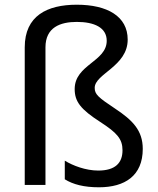

<svg xmlns="http://www.w3.org/2000/svg" viewBox="-20 -785 671 815"><path d="M522 -617C522 -716 435 -765 306 -765C180 -765 85 -718 85 -584V0H173V-584C173 -669 236 -692 306 -692C380 -692 433 -668 433 -612C433 -523 297 -511 297 -407C297 -354 322 -321 406 -267C477 -221 500 -195 500 -147C500 -94 470 -61 397 -61C344 -61 289 -82 255 -103V-24C290 -2 337 10 400 10C510 10 586 -39 586 -153C586 -232 542 -275 470 -323C396 -372 382 -385 382 -412C382 -472 522 -503 522 -617Z"/></svg>

Font: Noto Sans Bengali
Style: Regular
Weight: 400
Designer: Jelle Bosma - Monotype Design Team
Foundry: Monotype Imaging Inc.
Version: Version 2.003